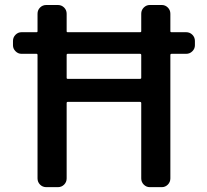

<svg xmlns="http://www.w3.org/2000/svg" viewBox="-20 -774 834 772"><path d="M252 -557.6Q248 -557.6 248 -552.7V-460.9Q248 -457 252 -457H543Q547.9 -457 547.9 -460.9V-552.7Q547.9 -557.6 543 -557.6ZM66.4 -557.6Q52.7 -557.6 42.5 -567.9Q32.2 -578.1 32.2 -591.8V-609.4Q32.2 -624 42.5 -634.3Q52.7 -644.5 66.4 -644.5H127Q130.9 -644.5 130.9 -648.4V-718.8Q130.9 -733.4 141.1 -743.7Q151.4 -753.9 166 -753.9H212.9Q227.5 -753.9 237.8 -743.7Q248 -733.4 248 -718.8V-648.4Q248 -644.5 252 -644.5H543Q547.9 -644.5 547.9 -648.4V-718.8Q547.9 -733.4 558.1 -743.7Q568.4 -753.9 582 -753.9H630.9Q644.5 -753.9 654.8 -743.7Q665 -733.4 665 -718.8V-648.4Q665 -644.5 669.9 -644.5H728.5Q743.2 -644.5 753.4 -634.3Q763.7 -624 763.7 -609.4V-591.8Q763.7 -578.1 753.4 -567.9Q743.2 -557.6 728.5 -557.6H669.9Q665 -557.6 665 -552.7V-56.6Q665 -42 654.8 -31.7Q644.5 -21.5 630.9 -21.5H582Q568.4 -21.5 558.1 -31.7Q547.9 -42 547.9 -56.6V-359.4Q547.9 -364.3 543 -364.3H252Q248 -364.3 248 -359.4V-56.6Q248 -42 237.8 -31.7Q227.5 -21.5 212.9 -21.5H166Q151.4 -21.5 141.1 -31.7Q130.9 -42 130.9 -56.6V-552.7Q130.9 -557.6 127 -557.6Z"/></svg>

Font: Gen Jyuu GothicL Medium
Style: Regular
Weight: 500
Designer: [Source Han Sans]
Ryoko NISHIZUKA  (kana & ideographs); Paul D. Hunt (Latin, Greek & Cyrillic); Wenlong ZHANG  (bopomofo
Version: Version 1.002.20150607